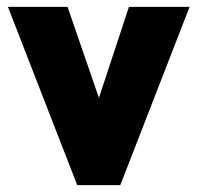

<svg xmlns="http://www.w3.org/2000/svg" viewBox="-20 -537 573 557"><path d="M530 -517H354L267 -253L176 -517H3L204 0H329Z"/></svg>

Font: United Sans Black
Style: Regular
Weight: 900
Designer: Pablo Impallari, Rodrigo Fuenzalida (Modified by Dan O. Williams)
Version: Version 1.000;PS 001.000;hotconv 1.0.88;makeotf.lib2.5.64775